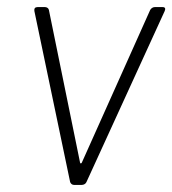

<svg xmlns="http://www.w3.org/2000/svg" viewBox="-20 -522 486 542"><path d="M189 0H211C216 0 222 -3 224 -8L445 -491C448 -498 446 -502 439 -502H417C412 -502 407 -499 404 -494L211 -63C210 -60 206 -60 206 -63L118 -494C117 -499 112 -502 107 -502H86C79 -502 76 -498 77 -491L178 -8C180 -3 184 0 189 0Z"/></svg>

Font: Barlow ExtraLight
Style: Italic
Weight: 275
Italic angle: -7°
Designer: Jeremy Tribby
Foundry: Tribby Type
Version: Version 1.422;hotconv 1.0.109;makeotfexe 2.5.65596